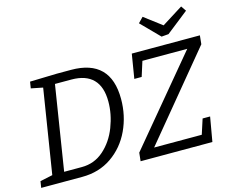

<svg xmlns="http://www.w3.org/2000/svg" viewBox="-121 -1087 1518 1261"><g transform="rotate(-15 638.0 -456.5)"><path d="M400 -698Q668 -698 668 -429Q668 -315 622 -217Q576 -119 490 -59.5Q404 0 289 0H10L17 -44L102 -62L193 -633L113 -649L120 -693L302 -698ZM303 -63Q389 -63 452.5 -119Q516 -175 549.5 -261.5Q583 -348 583 -434Q583 -535 533 -585.5Q483 -636 386 -636H274L183 -63ZM1276 -698 1270 -639 795 -64H1119L1152 -166H1203L1174 0H686L692 -57L1173 -634H868L836 -533H786L813 -698ZM1063 -823 1206 -913 1230 -878 1079 -759 1031 -755 910 -878 944 -913Z"/></g></svg>

Font: Bitter Pro
Style: Italic
Weight: 400
Italic angle: -9°
Designer: Sol Matas, and Bitter project Authors
Foundry: Sol Matas
Version: Version 1.010